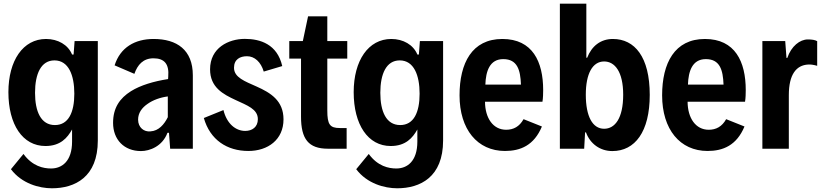

<svg xmlns="http://www.w3.org/2000/svg" viewBox="-20 -804 4440 1038"><path d="M383.3 -582 377.9 -509.3H369.6C348.1 -562 293 -593.3 229 -593.3C104.5 -593.3 25.4 -476.6 25.4 -305.7C25.4 -130.4 102.5 -14.6 225.6 -14.6C306.6 -14.6 344.2 -58.6 369.6 -104V-38.6C369.6 67.9 314.9 106.9 255.9 106.9C214.4 106.9 155.3 94.7 106.9 28.3L39.1 110.8C97.7 188.5 191.9 213.9 260.7 213.9C384.8 213.9 508.8 153.8 508.8 -44.4V-582ZM276.9 -127.9C201.2 -127.9 169.4 -201.2 169.4 -302.2C169.4 -404.8 201.7 -477.5 274.4 -477.5C351.1 -477.5 381.8 -397 381.8 -297.4C381.8 -196.3 350.1 -127.9 276.9 -127.9Z M810.5 -593.3C709.5 -593.3 630.4 -547.9 599.6 -450.7L706.5 -404.8C723.6 -453.6 753.9 -488.8 809.6 -488.8C869.1 -488.8 895 -457.5 889.6 -390.6L888.7 -376.5C812 -364.7 739.7 -343.3 688 -311C627 -272.5 591.3 -220.7 591.3 -139.6C591.3 -49.3 650.9 12.7 742.2 12.7C789.1 12.7 857.9 -12.7 885.3 -85.9H893.6L899.9 0H1022.5V-396.5C1022.5 -534.7 936 -593.3 810.5 -593.3ZM793.5 -93.8C758.3 -89.8 726.6 -114.7 726.6 -157.2C726.6 -192.9 746.6 -221.2 778.3 -242.7C807.1 -263.2 846.2 -277.3 887.2 -282.7V-170.4C867.7 -131.3 837.9 -96.2 793.5 -93.8Z M1322.8 12.2C1428.2 12.2 1512.7 -48.8 1512.7 -158.7C1512.7 -259.8 1443.4 -302.2 1366.7 -336.4C1304.2 -364.3 1245.1 -385.3 1245.1 -437.5C1245.1 -483.4 1277.8 -500 1315.4 -500C1356.4 -500 1390.6 -468.8 1405.8 -417L1505.9 -446.8C1479 -564.9 1387.2 -593.8 1303.7 -593.8C1215.3 -593.8 1115.7 -545.4 1115.7 -429.2C1115.7 -331.5 1186.5 -294.4 1253.9 -263.2C1316.4 -233.9 1374 -214.4 1374 -159.7C1374 -116.7 1342.8 -96.2 1305.7 -96.2C1254.4 -96.2 1206.1 -134.8 1188 -209L1082 -166C1115.7 -47.4 1208 12.2 1322.8 12.2Z M1752.9 0H1854V-111.8H1817.4C1763.2 -111.8 1749.5 -130.9 1749.5 -207V-487.3H1857.4V-582H1749.5V-715.8H1645.5L1617.2 -582H1543.9V-487.3H1607.4V-172.9C1607.4 -52.7 1647.5 0 1752.9 0Z M2250 -582 2244.6 -509.3H2236.3C2214.8 -562 2159.7 -593.3 2095.7 -593.3C1971.2 -593.3 1892.1 -476.6 1892.1 -305.7C1892.1 -130.4 1969.2 -14.6 2092.3 -14.6C2173.3 -14.6 2210.9 -58.6 2236.3 -104V-38.6C2236.3 67.9 2181.6 106.9 2122.6 106.9C2081.1 106.9 2022 94.7 1973.6 28.3L1905.8 110.8C1964.4 188.5 2058.6 213.9 2127.4 213.9C2251.5 213.9 2375.5 153.8 2375.5 -44.4V-582ZM2143.6 -127.9C2067.9 -127.9 2036.1 -201.2 2036.1 -302.2C2036.1 -404.8 2068.4 -477.5 2141.1 -477.5C2217.8 -477.5 2248.5 -397 2248.5 -297.4C2248.5 -196.3 2216.8 -127.9 2143.6 -127.9Z M2916.5 -316.9C2916.5 -470.2 2859.4 -593.3 2695.8 -593.3C2531.7 -593.3 2464.4 -462.9 2464.4 -288.6C2464.4 -104.5 2561 12.2 2710 12.2C2793.9 12.2 2867.2 -18.1 2909.7 -120.1L2810.5 -159.7C2788.1 -119.6 2756.3 -102.5 2716.3 -102.5C2645.5 -102.5 2602.5 -166 2602.1 -253.9H2912.6C2916 -272.9 2916.5 -300.8 2916.5 -316.9ZM2700.7 -484.4C2776.9 -484.4 2793.5 -425.8 2796.4 -346.7H2604C2606.4 -417.5 2626.5 -484.4 2700.7 -484.4Z M3293.5 -593.3C3226.6 -593.3 3178.7 -554.7 3154.3 -491.7H3149.9V-784.2H3006.8V0H3138.2L3143.1 -88.4H3147.9C3170.4 -26.4 3224.6 12.7 3290.5 12.7C3412.6 12.7 3492.7 -91.3 3492.7 -291C3492.7 -496.6 3411.1 -593.3 3293.5 -593.3ZM3246.1 -107.9C3183.1 -107.9 3147 -175.3 3147 -292C3147 -405.3 3183.1 -471.7 3246.1 -471.7C3303.7 -471.7 3349.1 -416.5 3349.1 -292C3349.1 -163.6 3304.2 -107.9 3246.1 -107.9Z M4011.7 -316.9C4011.7 -470.2 3954.6 -593.3 3791 -593.3C3627 -593.3 3559.6 -462.9 3559.6 -288.6C3559.6 -104.5 3656.2 12.2 3805.2 12.2C3889.2 12.2 3962.4 -18.1 4004.9 -120.1L3905.8 -159.7C3883.3 -119.6 3851.6 -102.5 3811.5 -102.5C3740.7 -102.5 3697.8 -166 3697.3 -253.9H4007.8C4011.2 -272.9 4011.7 -300.8 4011.7 -316.9ZM3795.9 -484.4C3872.1 -484.4 3888.7 -425.8 3891.6 -346.7H3699.2C3701.7 -417.5 3721.7 -484.4 3795.9 -484.4Z M4101.6 0H4244.6V-290C4244.6 -401.9 4285.2 -451.7 4349.1 -455.1C4362.8 -456.1 4379.4 -453.6 4397.9 -448.2V-581.5C4385.7 -588.4 4369.1 -590.8 4347.2 -590.8C4304.7 -590.8 4257.8 -554.7 4236.3 -490.7H4231.9L4225.1 -582H4101.6Z"/></svg>

Font: Decalotype SemiBold
Style: Regular
Weight: 600
Designer: Alfredo Marco Pradil
Foundry: Alfredo Marco Pradil
Version: Version 1.0